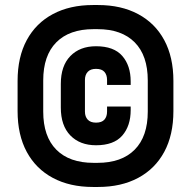

<svg xmlns="http://www.w3.org/2000/svg" viewBox="-20 -732 760 764"><path d="M350 12Q258 12 190.5 -24Q123 -60 86.5 -127.5Q50 -195 50 -290V-410Q50 -505 86.5 -572.5Q123 -640 190.5 -676Q258 -712 350 -712H370Q462 -712 529.5 -676Q597 -640 633.5 -572.5Q670 -505 670 -410V-290Q670 -195 633.5 -127.5Q597 -60 529.5 -24Q462 12 370 12ZM368 -84Q464 -84 516 -136.5Q568 -189 568 -288V-412Q568 -511 516 -563.5Q464 -616 368 -616H352Q256 -616 204 -563.5Q152 -511 152 -412V-288Q152 -189 204 -136.5Q256 -84 352 -84ZM222 -304V-398Q222 -470 260 -509Q298 -548 362 -548Q433 -548 466.5 -509.5Q500 -471 500 -408V-394H406V-414Q406 -434 395.5 -446Q385 -458 362 -458Q340 -458 329 -446Q318 -434 318 -414V-288Q318 -268 329 -256Q340 -244 362 -244Q385 -244 395.5 -256Q406 -268 406 -288V-308H500V-294Q500 -231 466.5 -192.5Q433 -154 362 -154Q298 -154 260 -193Q222 -232 222 -304Z"/></svg>

Font: Space 7353
Style: Regular
Weight: 400
Designer: Christine Claussen + Ruben Lyon  (Space 7353)
Version: Version 1.000;FEAKit 1.0